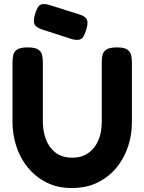

<svg xmlns="http://www.w3.org/2000/svg" viewBox="-20 -930 728 968"><path d="M342 18Q269 18 213.5 -10.5Q158 -39 119.5 -86.5Q81 -134 62 -193.5Q43 -253 43 -315V-614Q43 -634 46.5 -651.5Q50 -669 66 -680Q82 -691 119 -691Q157 -691 173 -680Q189 -669 192.5 -651.5Q196 -634 196 -613V-315Q196 -271 210.5 -230Q225 -189 258 -162Q291 -135 345 -135Q391 -135 424 -157.5Q457 -180 475 -220.5Q493 -261 493 -316V-620Q493 -638 497 -654Q501 -670 517 -680.5Q533 -691 570 -691Q607 -691 622.5 -679.5Q638 -668 641.5 -651Q645 -634 645 -613V-313Q645 -250 625.5 -191Q606 -132 567.5 -85Q529 -38 472.5 -10Q416 18 342 18ZM345 -732 190 -782Q159 -793 153 -810Q147 -827 157 -860Q168 -897 183 -905.5Q198 -914 229 -905L381 -857Q413 -847 419 -829.5Q425 -812 414 -778Q403 -742 389 -733.5Q375 -725 345 -732Z"/></svg>

Font: Fredoka SemiBold
Style: Regular
Weight: 600
Designer: Ben Nathan
Foundry: Milena B. Brandão, Ben Nathan
Version: Version 2.001